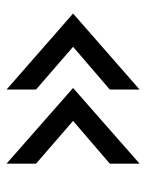

<svg xmlns="http://www.w3.org/2000/svg" viewBox="51 -560 450 592"><g transform="rotate(-90 276.0 -264.0)"><path d="M295.9 -150.4 427.7 -263.7 295.9 -377.9V-468.8L530.3 -263.7L295.9 -58.6ZM67.4 -150.4 199.2 -263.7 67.4 -377.9V-468.8L300.8 -263.7L67.4 -58.6Z"/></g></svg>

Font: Dinish Expanded
Style: Regular
Weight: 400
Width: 7
Designer: Charles Nix
Foundry: Playbeing
Version: Version 2.005; ttfautohint (v1.8.3)